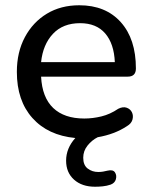

<svg xmlns="http://www.w3.org/2000/svg" viewBox="-20 -516 575 729"><path d="M341 193Q291 193 261 166Q231 139 231 94Q231 47 266 8Q162 -2 103 -68Q44 -134 44 -243Q44 -318 74.5 -375Q105 -432 158 -464Q211 -496 281 -496Q381 -496 438.5 -432Q496 -368 496 -256Q496 -225 465 -225H136Q140 -146 182 -106Q224 -66 300 -66Q332 -66 365 -74Q398 -82 429 -103Q447 -112 461 -107Q475 -102 481 -89.5Q487 -77 483 -62Q479 -47 462 -37Q415 -6 351 5Q329 16 312.5 36.5Q296 57 296 83Q296 111 313 124Q330 137 353 137Q363 137 371.5 135.5Q380 134 388 132Q409 127 416.5 138.5Q424 150 420 164.5Q416 179 400 185Q385 190 370 191.5Q355 193 341 193ZM136 -280H416Q413 -350 379.5 -389Q346 -428 284 -428Q219 -428 181 -387.5Q143 -347 136 -280Z"/></svg>

Font: Chiron GoRound TC
Style: Regular
Weight: 400
Designer: Ryoko NISHIZUKA 西塚涼子 (kana, bopomofo & ideographs); Paul D. Hunt (Latin, Greek & Cyrillic); Sandoll Communications 산돌커뮤니
Foundry: Adobe
Version: Version 1.000;hotconv 1.1.1;makeotfexe 2.6.0